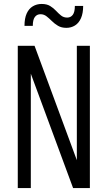

<svg xmlns="http://www.w3.org/2000/svg" viewBox="-20 -952 545 972"><path d="M70 0V-720H155L379 -114L369 -112V-720H435V0H350L126 -606L136 -608V0ZM316 -811Q291 -811 273.5 -821.5Q256 -832 242.5 -845.5Q229 -859 215.5 -869.5Q202 -880 185 -880Q167 -880 156.5 -866Q146 -852 146 -821H104Q104 -859 115 -883.5Q126 -908 146 -920Q166 -932 191 -932Q217 -932 234 -921.5Q251 -911 263.5 -897.5Q276 -884 289 -873.5Q302 -863 320 -863Q338 -863 348.5 -877Q359 -891 359 -922H401Q401 -885 390 -860Q379 -835 359.5 -823Q340 -811 316 -811Z"/></svg>

Font: Instrument Sans Condensed
Style: Regular
Weight: 400
Width: 3
Designer: Rodrigo Fuenzalida
Foundry: fragTYPE
Version: Version 1.000;gftools[0.9.28]